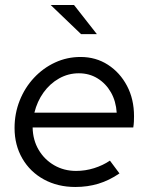

<svg xmlns="http://www.w3.org/2000/svg" viewBox="-20 -736 592 765"><path d="M280 9Q210 9 155 -21Q100 -51 69 -104.5Q38 -158 38 -226Q38 -284 58.5 -335.5Q79 -387 115.5 -426Q152 -465 199.5 -487Q247 -509 301 -509Q362 -509 410 -478Q458 -447 486 -394Q514 -341 514 -273Q514 -263 513.5 -251.5Q513 -240 511 -228H110Q111 -178 134 -139Q157 -100 196 -77.5Q235 -55 283 -55Q320 -55 355 -66Q390 -77 418 -96L456 -45Q415 -17 372 -4Q329 9 280 9ZM117 -287H445Q442 -333 422 -368Q402 -403 369 -423.5Q336 -444 294 -444Q252 -444 215.5 -423.5Q179 -403 153.5 -367.5Q128 -332 117 -287ZM303 -600 182 -716H275L366 -600Z"/></svg>

Font: Red Hat Display VF
Style: Italic
Weight: 300
Italic angle: -12°
Designer: Pentagram, MCKL
Foundry: Pentagram, MCKL
Version: Version 1.023